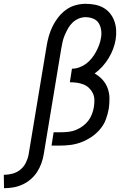

<svg xmlns="http://www.w3.org/2000/svg" viewBox="-150 -763 670 1006"><path d="M-129 223 -130 153Q-108 153 -85 147Q-62 141 -43.5 126Q-25 111 -14.5 89.5Q-4 68 0 46L94 -520Q98 -546 105.5 -572.5Q113 -599 125 -624Q137 -649 154.5 -671.5Q172 -694 195 -711Q218 -728 245 -735.5Q272 -743 298 -743Q323 -743 347 -738.5Q371 -734 391.5 -722.5Q412 -711 426.5 -693Q441 -675 449 -653Q457 -631 458.5 -606Q460 -581 456 -556Q452 -531 442.5 -506Q433 -481 419 -458Q405 -435 386.5 -414.5Q368 -394 346 -378Q369 -365 386.5 -346Q404 -327 413.5 -302Q423 -277 423.5 -249.5Q424 -222 420 -194Q415 -165 404.5 -137Q394 -109 374 -85.5Q354 -62 328.5 -45Q303 -28 275 -17.5Q247 -7 218.5 -3.5Q190 0 161 0H120L131 -70H172Q191 -70 210.5 -72.5Q230 -75 248.5 -82.5Q267 -90 284 -102.5Q301 -115 313 -131Q325 -147 332 -165.5Q339 -184 342 -203Q345 -222 344.5 -240.5Q344 -259 336.5 -274.5Q329 -290 316.5 -302Q304 -314 287.5 -320.5Q271 -327 253 -329.5Q235 -332 216 -332L227 -403Q246 -403 265.5 -410Q285 -417 301 -429Q317 -441 330 -457Q343 -473 352.5 -490.5Q362 -508 369 -526.5Q376 -545 379 -564Q383 -585 380 -605.5Q377 -626 367 -642Q357 -658 338 -665.5Q319 -673 298 -673Q280 -673 262 -665.5Q244 -658 230 -644.5Q216 -631 206.5 -614Q197 -597 189.5 -579.5Q182 -562 178 -544.5Q174 -527 171 -509L79 46Q75 70 66.5 93.5Q58 117 44 138.5Q30 160 10 177Q-10 194 -33.5 204.5Q-57 215 -81 219Q-105 223 -129 223Z"/></svg>

Font: Iosevka
Style: Italic
Weight: 400
Italic angle: -9°
Monospace: yes
Designer: Belleve Invis
Foundry: Belleve Invis
Version: Version 32.5.0; ttfautohint (v1.8.4)